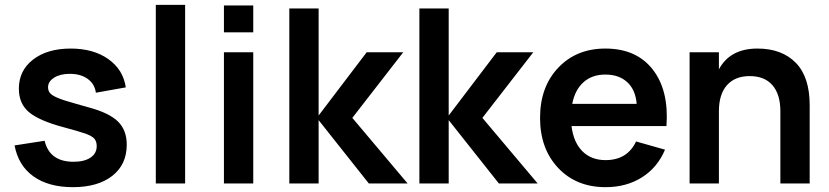

<svg xmlns="http://www.w3.org/2000/svg" viewBox="-20 -755 3411 790"><path d="M279.8 15.1Q179.7 15.1 117.4 -29.5Q55.2 -74.2 40 -156.7L163.6 -175.8Q184.1 -89.4 282.7 -89.4Q326.7 -89.4 352.3 -106.4Q377.9 -123.5 377.9 -153.8Q377.9 -172.9 368.4 -184.1Q358.9 -195.3 332 -205.1Q306.6 -213.9 242.2 -231.4Q144 -257.3 100.8 -292.2Q57.6 -327.1 57.6 -390.1Q57.6 -464.8 116.2 -510Q174.8 -555.2 271 -555.2Q364.3 -555.2 425.5 -512Q486.8 -468.8 497.6 -395.5L374.5 -373.5Q369.6 -409.7 340.8 -430.4Q312 -451.2 267.1 -451.2Q228 -451.2 202.9 -435.5Q177.7 -419.9 177.7 -395.5Q177.7 -375.5 194.3 -364.3Q210.9 -353 247.6 -341.3Q292.5 -327.6 345.7 -313Q430.2 -290 465.8 -254.6Q501.5 -219.2 501.5 -159.7Q501.5 -78.1 442.1 -31.5Q382.8 15.1 279.8 15.1Z M741.7 0H621.1V-734.9H741.7Z M1022 -622.1H901.4V-732.4H1022ZM1022 0H901.4V-540H1022Z M1170.4 0V-720.2H1291V-279.8L1488.8 -540H1639.2L1429.7 -270L1657.2 0H1497.6L1291 -260.7V0Z M1705.6 0V-720.2H1826.2V-279.8L2023.9 -540H2174.3L1964.8 -270L2192.4 0H2032.7L1826.2 -260.7V0Z M2471.7 -96.2Q2561 -96.2 2597.2 -172.9L2716.3 -139.2Q2685.1 -65.4 2621.1 -25.1Q2557.1 15.1 2471.7 15.1Q2351.1 15.1 2276.6 -64Q2202.1 -143.1 2202.1 -270Q2202.1 -397.5 2276.9 -476.3Q2351.6 -555.2 2470.7 -555.2Q2598.6 -555.2 2665.8 -469Q2732.9 -382.8 2722.2 -236.3H2331.5Q2339.8 -169.4 2376.2 -132.8Q2412.6 -96.2 2471.7 -96.2ZM2334.5 -327.6H2599.6Q2595.2 -384.8 2561.3 -416.5Q2527.3 -448.2 2470.7 -448.2Q2416 -448.2 2380.9 -416.7Q2345.7 -385.3 2334.5 -327.6Z M3190.9 0V-297.4Q3190.9 -366.7 3158.4 -404.3Q3126 -441.9 3064.9 -441.9Q3003.9 -441.9 2970.9 -404.3Q2938 -366.7 2938 -297.4V0H2817.4V-540H2938V-469.7Q2983.9 -555.2 3096.7 -555.2Q3196.8 -555.2 3254.2 -496.8Q3311.5 -438.5 3311.5 -322.3V0Z"/></svg>

Font: Vela Sans Bd
Style: Bold
Weight: 700
Designer: Principal design: Mikhail Sharanda - project Manrope.
Design modification: Ravid Balaliev
Foundry: Mikhail Sharanda
Version: Version 1.001